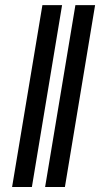

<svg xmlns="http://www.w3.org/2000/svg" viewBox="-20 -747 400 767"><path d="M228 -726.6 107.4 0H28.3L149.4 -726.6ZM359.9 -726.6 239.3 0H160.2L281.2 -726.6Z"/></svg>

Font: Inter
Style: Italic
Weight: 400
Italic angle: -9.3988°
Designer: Rasmus Andersson
Foundry: rsms
Version: Version 4.001;git-66647c0bb